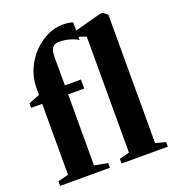

<svg xmlns="http://www.w3.org/2000/svg" viewBox="-148 -946 958 1060"><g transform="rotate(-20 331.0 -416.0)"><path d="M23 0V-27.5L85 -42.5V-459.5H20V-486L85 -512V-549Q85 -608.5 107 -659.8Q129 -711 166 -749.8Q203 -788.5 248 -810.2Q293 -832 338.5 -832Q362 -832 377.5 -829.2Q393 -826.5 399.5 -823.5V-720Q382.5 -731.5 352.5 -740.5Q322.5 -749.5 293 -749.5Q274.5 -749.5 262.2 -743.2Q250 -737 243.8 -722Q237.5 -707 237.5 -680.5V-512.5H332V-459.5H237.5V-42.5L315.5 -27.5V0ZM443 -43V-724.5L383 -744.5V-771L556 -817.5H571L596.5 -797.5V-42.5L656 -27V0H384V-27Z"/></g></svg>

Font: Merriweather 120pt ExtraBold
Style: Regular
Weight: 800
Version: Version 2.100